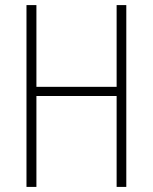

<svg xmlns="http://www.w3.org/2000/svg" viewBox="-20 -734 601 754"><path d="M476 0V-714H438V-393H123V-714H84V0H123V-357H438V0Z"/></svg>

Font: Noto Sans Thai Looped Condensed ExtraLight
Style: Regular
Weight: 200
Width: 3
Designer: Sasikarn Vongin, Ben Mitchell
Foundry: The Fontpad Ltd
Version: Version 1.001